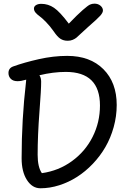

<svg xmlns="http://www.w3.org/2000/svg" viewBox="-20 -1012 700 1041"><path d="M492.2 -992.2Q511.7 -992.2 524.9 -981Q538.1 -969.7 538.1 -955.1Q538.1 -943.4 523.7 -927Q509.3 -910.6 457 -865.2Q441.4 -851.6 421.1 -832.3Q400.9 -813 393.6 -807.1Q386.2 -801.3 374.3 -796.1Q362.3 -791 347.2 -791Q324.2 -791 307.6 -801.8Q291 -812.5 272 -840.8Q251.5 -870.1 229.5 -892.6Q207.5 -915 194.3 -924.3Q181.2 -933.6 172.6 -943.8Q164.1 -954.1 164.1 -965.8Q164.1 -977.1 175 -984.1Q186 -991.2 204.1 -991.2Q241.2 -991.2 272.9 -969.7Q304.7 -948.2 353 -883.8Q400.4 -933.1 428.5 -957.5Q456.5 -981.9 467.8 -987.1Q479 -992.2 492.2 -992.2ZM199.2 8.8Q154.8 8.8 126 -36.1Q97.2 -81.1 97.2 -153.8Q97.2 -363.8 121.1 -568.8Q121.1 -570.8 121.6 -574.7Q122.1 -578.6 122.1 -580.1Q94.7 -571.8 75.2 -571.8Q51.3 -571.8 38.6 -584.5Q25.9 -597.2 25.9 -616.2Q25.9 -642.6 51.8 -651.9Q111.3 -673.3 190.4 -691.2Q269.5 -709 344.2 -709Q468.8 -709 540.8 -636.7Q612.8 -564.5 612.8 -442.9Q612.8 -381.8 596.4 -323Q580.1 -264.2 551.5 -214.8Q522.9 -165.5 483.2 -123.8Q443.4 -82 397.9 -53Q352.5 -23.9 301.3 -7.6Q250 8.8 199.2 8.8ZM184.1 -172.9Q184.1 -106 207 -73.2Q297.9 -85.9 370.1 -138.4Q442.4 -190.9 482.2 -270Q522 -349.1 522 -439.9Q522 -622.1 336.9 -622.1Q268.1 -622.1 193.8 -604Q203.1 -589.8 203.1 -569.8Q203.6 -530.8 193.8 -404.1Q184.1 -277.3 184.1 -172.9Z"/></svg>

Font: Shantell Sans Normal
Style: Regular
Weight: 400
Designer: Stephen Nixon, Anya Danilova, Shantell Martin
Foundry: Arrow Type
Version: Version 1.006;[559af2be0]